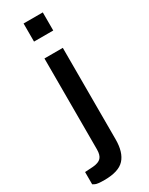

<svg xmlns="http://www.w3.org/2000/svg" viewBox="-251 -762 750 969"><g transform="rotate(-30 124.0 -278.0)"><path d="M195 16Q195 91.5 161 128.8Q127 166 44 166Q2.5 166 -9.2 159.8Q-21 153.5 -21 153.5V82L27 79Q60.5 76 74.2 61Q88 46 88 13V-517H195ZM197 -722.5V-617H85V-722.5Z"/></g></svg>

Font: Public Sans Medium
Style: Regular
Weight: 500
Designer: The Public Sans Project Authors: Dan O. Williams and USWDS (Libre Franklin designed by Pablo Impallari and Rodrigo Fuenz
Version: Version 1.007